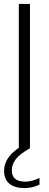

<svg xmlns="http://www.w3.org/2000/svg" viewBox="-20 -760 250 984"><path d="M76.5 0V-740H133.5V0ZM107 204Q55.5 204 28.2 181.5Q1 159 1 116.5Q1 76 27.5 41.8Q54 7.5 113.5 -26L133.5 0Q80.5 29.5 60.5 56.5Q40.5 83.5 40.5 113Q40.5 171 109.5 171Q125 171 142.5 166.8Q160 162.5 182.5 152V186Q145 204 107 204Z"/></svg>

Font: Encode Sans Condensed Condensed Light
Style: Regular
Weight: 300
Width: 3
Designer: Multiple Designers
Foundry: Impallari Type
Version: Version 3.000; ttfautohint (v1.8.3) -l 8 -r 50 -G 200 -x 14 